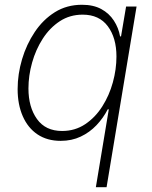

<svg xmlns="http://www.w3.org/2000/svg" viewBox="-20 -573 632 797"><path d="M422.4 204.1H377.9L431.6 -119.1H427.2Q408.7 -83 380.4 -53.2Q352.1 -23.4 314.9 -5.9Q277.8 11.7 231.9 11.7Q175.8 11.7 135.7 -15.1Q95.7 -42 74.5 -90.6Q53.2 -139.2 53.2 -203.1Q53.2 -265.1 71.5 -326.9Q89.8 -388.7 124.3 -440.2Q158.7 -491.7 208 -522.5Q257.3 -553.2 320.3 -553.2Q367.7 -553.2 400.4 -535.4Q433.1 -517.6 452.6 -487.5Q472.2 -457.5 478.5 -421.9H482.4L503.4 -545.9H546.9ZM237.8 -29.3Q291.5 -29.3 333.5 -57.4Q375.5 -85.4 404.5 -131.1Q433.6 -176.8 448.5 -231.2Q463.4 -285.6 463.4 -338.4Q463.4 -416 427.5 -464.1Q391.6 -512.2 323.2 -512.2Q270 -512.2 228.3 -484.9Q186.5 -457.5 157.5 -412.4Q128.4 -367.2 113.3 -313.2Q98.1 -259.3 98.1 -205.6Q98.1 -128.4 133.5 -78.9Q168.9 -29.3 237.8 -29.3Z"/></svg>

Font: Inter ExtraLight
Style: Italic
Weight: 250
Italic angle: -9.3988°
Designer: Rasmus Andersson
Foundry: rsms
Version: Version 4.001;git-66647c0bb